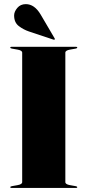

<svg xmlns="http://www.w3.org/2000/svg" viewBox="-20 -932 434 952"><path d="M304 -29Q304 -18 327 -14L355 -9Q363 -7.5 363 -4Q363 0 357 0H37Q31 0 31 -4Q31 -7.5 39 -9L67 -14Q90 -18 90 -29V-671Q90 -682 67 -686L39 -691Q31 -692.5 31 -696Q31 -700 37 -700H357Q363 -700 363 -696Q363 -692.5 355 -691L327 -686Q304 -682 304 -671ZM181.5 -860 250.5 -742.5Q253 -739 251.5 -736.5Q250 -734 245 -735.5L123.5 -776Q96.5 -785 73.2 -802.8Q50 -820.5 50 -855.5Q50 -874 65.8 -892.8Q81.5 -911.5 108 -911.5Q151 -911.5 181.5 -860Z"/></svg>

Font: Fraunces 144pt Black
Style: Regular
Weight: 900
Version: Version 1.000;[0bf87f6ff]